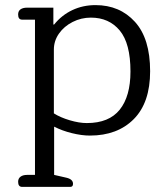

<svg xmlns="http://www.w3.org/2000/svg" viewBox="-20 -519 649 752"><path d="M51 193Q51 180 60.5 173Q70 166 86 166H117V-442H67Q51 -442 51 -462Q51 -476 60.5 -482.5Q70 -489 86 -489H189V-423H192Q222 -460 263.5 -479.5Q305 -499 354 -499Q449 -499 508.5 -433.5Q568 -368 568 -240Q568 -117 504 -52.5Q440 12 332 12Q300 12 261.5 2.5Q223 -7 192 -23V166L240 177Q266 183 266 201Q266 213 255 213H67Q51 213 51 193ZM491 -239Q491 -349 449 -399.5Q407 -450 336 -450Q298 -450 264.5 -433Q231 -416 211 -387.5Q191 -359 191 -325V-75Q216 -59 253 -48Q290 -37 320 -37Q407 -37 449 -89.5Q491 -142 491 -239Z"/></svg>

Font: Maitree
Style: Regular
Weight: 400
Designer: CadsonDemak Team
Foundry: CadsonDemak
Version: Version 1.000